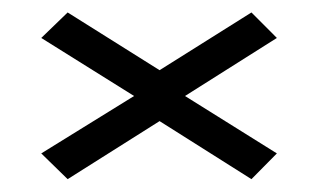

<svg xmlns="http://www.w3.org/2000/svg" viewBox="-20 -483 500 302"><path d="M231 -292.5 86.4 -201.2 44.9 -241.7 190.9 -332 44.9 -423.3 86.4 -463.4 231 -372.6 375.5 -463.4 415.5 -423.3 271 -332 415.5 -241.7 375.5 -201.2Z"/></svg>

Font: Agdasima
Style: Regular
Weight: 400
Width: 3
Designer: The DocRepair Project, Patric King
Foundry: Google
Version: Version 2.002